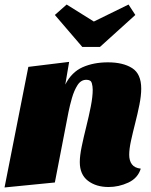

<svg xmlns="http://www.w3.org/2000/svg" viewBox="-31 -805 666 847"><path d="M448 20Q393 20 357 -7.5Q321 -35 321 -90Q321 -118 329.5 -159Q338 -200 349.5 -246Q361 -292 369.5 -335Q378 -378 378 -409Q378 -424 374 -438.5Q370 -453 350 -453Q326 -453 311 -429.5Q296 -406 286.5 -373Q277 -340 271 -310L211 0L-11 22L94 -510L274 -532L257 -432Q285 -487 333.5 -508.5Q382 -530 445 -530Q512 -530 552 -504.5Q592 -479 592 -414Q592 -383 584 -343Q576 -303 565.5 -262Q555 -221 547 -184.5Q539 -148 539 -122Q539 -96 551 -80Q563 -64 590 -61Q577 -19 535 0.5Q493 20 448 20ZM332 -598 211 -739 263 -785 383 -710 536 -785 566 -739 410 -598Z"/></svg>

Font: Sansita Swashed Black
Style: Regular
Weight: 900
Designer: Pablo Cosgaya
Foundry: Omnibus-Type
Version: Version 1.003; ttfautohint (v1.8.3)